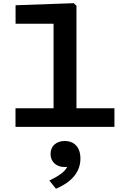

<svg xmlns="http://www.w3.org/2000/svg" viewBox="-20 -798 818 1208"><path d="M77.5 0H700V-117H461V-762L444 -778L78 -765V-648.5H317V-117H77.5ZM290.5 338 332 389.5C410 357 486 298.5 486 200C486 124 443 89 387.5 89C335.5 89 298 120 298 170.5C298 222 336.5 253 387 253C392.5 253 398 252.5 403 252C383.5 290 338 314 290.5 338Z"/></svg>

Font: Monaspace Neon Wide
Style: Bold
Weight: 700
Width: 7
Designer: Riley Cran & the Lettermatic Team
Foundry: Lettermatic
Version: Version 1.000 (Monaspace Neon)